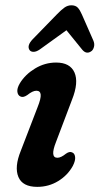

<svg xmlns="http://www.w3.org/2000/svg" viewBox="-20 -699 378 729"><path d="M198 -100Q211.5 -100 230.5 -115.5Q244.5 -125.5 254.5 -120Q263.5 -116.5 265.2 -103Q267 -89.5 256.5 -69Q237 -33.5 201 -11.5Q165 10.5 121.5 10.5Q65.5 10.5 49.8 -27.2Q34 -65 59 -126.5L122.5 -291.5Q136 -325 134.5 -339.8Q133 -354.5 118 -354.5Q104 -354.5 83.5 -338Q68 -327.5 58 -332.5Q48 -336.5 46 -350Q44 -363.5 55.5 -383Q76 -416.5 113.2 -439Q150.5 -461.5 193 -461.5Q246 -461.5 262.8 -423.8Q279.5 -386 253.5 -320.5L192.5 -159.5Q169 -100 198 -100ZM131.2 -511.3Q117.7 -502 107.1 -502.2Q96.6 -502.3 91.9 -509.4Q81.4 -526 103.8 -549.7L196.7 -645.2Q212 -661 224.4 -670Q236.9 -679.1 251.9 -678.9Q267.4 -678.6 275.7 -669.5Q283.9 -660.4 291 -643.8L334.6 -544.6Q339.6 -532.6 337 -521.9Q334.5 -511.2 328.4 -505.8Q309.2 -490.6 292.7 -509.8L232.3 -584.2Z"/></svg>

Font: Fraunces 72pt SuperSoft SemiBold
Style: Italic
Weight: 600
Italic angle: -16°
Version: Version 1.000;[b76b70a41]